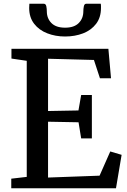

<svg xmlns="http://www.w3.org/2000/svg" viewBox="-20 -1003 677 1023"><path d="M122.5 -60.5V-679L41 -691V-743H557.5L571.5 -586H512.5L480.5 -683.5L236 -690V-411.5L398 -414.5L412.5 -497H469.5V-265.5H412.5L398.5 -351.5L236 -354.5V-57L510.5 -67L567.5 -196L628 -178L598 0H40V-51ZM213.5 -983Q224 -983 226.8 -969.5Q229.5 -956 229.5 -942.5Q229.5 -905 254 -880.2Q278.5 -855.5 327 -855.5Q375 -855.5 399.5 -880.2Q424 -905 424 -942.5Q424 -956 426.8 -969.5Q429.5 -983 439.5 -983H517Q518 -978 518 -972.2Q518 -966.5 518 -960.5Q518 -910 492 -876Q466 -842 422.5 -825.2Q379 -808.5 326.5 -808.5Q275.5 -808.5 231.8 -825.5Q188 -842.5 161.8 -876.5Q135.5 -910.5 135.5 -960.5Q135.5 -966.5 136 -972.2Q136.5 -978 136.5 -983Z"/></svg>

Font: Merriweather Medium
Style: Regular
Weight: 500
Version: Version 2.100